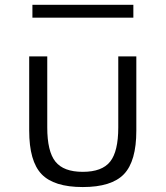

<svg xmlns="http://www.w3.org/2000/svg" viewBox="-20 -740 670 776"><path d="M314.5 16Q431 16 481 -36.2Q531 -88.5 531 -212V-512H458V-225Q458 -128 425.2 -86.8Q392.5 -45.5 314.5 -45.5Q237 -45.5 204 -86.8Q171 -128 171 -225V-512H98V-212Q98 -88.5 148 -36.2Q198 16 314.5 16ZM111 -668.5H519V-720.5H111Z"/></svg>

Font: Spartan
Style: Regular
Weight: 400
Designer: Matt Bailey, Mirko Velimirovic
Foundry: Matt Bailey
Version: Version 1.003; ttfautohint (v1.8.3)